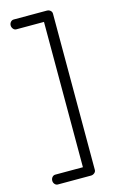

<svg xmlns="http://www.w3.org/2000/svg" viewBox="-122 -817 536 887"><g transform="rotate(-15 146.5 -373.5)"><path d="M40 21Q31 21 25 14Q19 7 19 -2Q19 -12 25 -19Q31 -26 40 -26H172V-721H40Q31 -721 25 -728.5Q19 -736 19 -745Q19 -754 25 -761Q31 -768 40 -768H198Q208 -768 215 -762Q222 -756 222 -747V0Q222 9 214.5 15Q207 21 198 21Z"/></g></svg>

Font: Dosis Light
Style: Regular
Weight: 300
Designer: EdgarTolentino, PabloImpallari, IginoMarini
Foundry: EdgarTolentino, PabloImpallari, IginoMarini
Version: Version 3.001; ttfautohint (v1.8.2)